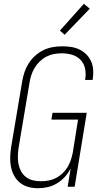

<svg xmlns="http://www.w3.org/2000/svg" viewBox="-20 -988 540 1016"><path d="M182 8Q155 8 130.5 1.5Q106 -5 86.5 -20.5Q67 -36 55 -58Q43 -80 38 -105Q33 -130 34 -157Q35 -184 39 -210L97 -555Q101 -580 109 -604.5Q117 -629 131 -651.5Q145 -674 165.5 -692.5Q186 -711 209.5 -722.5Q233 -734 258.5 -738.5Q284 -743 309 -743Q333 -743 356.5 -739.5Q380 -736 400.5 -726Q421 -716 437 -700Q453 -684 462 -663.5Q471 -643 473 -619.5Q475 -596 471 -572L470 -565H430L431 -570Q436 -599 430 -626Q424 -653 405.5 -672Q387 -691 360.5 -698.5Q334 -706 306 -706Q286 -706 265 -702Q244 -698 225 -688Q206 -678 190 -662.5Q174 -647 163 -628.5Q152 -610 145.5 -590Q139 -570 136 -549L78 -204Q75 -183 74.5 -161.5Q74 -140 78 -119.5Q82 -99 91.5 -81.5Q101 -64 117 -51.5Q133 -39 153.5 -34Q174 -29 196 -29Q216 -29 236 -32.5Q256 -36 275 -45.5Q294 -55 310 -70Q326 -85 337 -103Q348 -121 354.5 -140.5Q361 -160 365 -180L393 -355H252L258 -391H439L375 0H338L354 -97Q342 -73 323.5 -52.5Q305 -32 282 -18Q259 -4 233 2Q207 8 182 8ZM322 -804 297 -826 424 -968 455 -942Z"/></svg>

Font: Iosevka Extralight
Style: Italic
Weight: 200
Italic angle: -9°
Monospace: yes
Designer: Belleve Invis
Foundry: Belleve Invis
Version: Version 32.5.0; ttfautohint (v1.8.4)